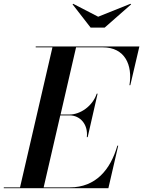

<svg xmlns="http://www.w3.org/2000/svg" viewBox="-66 -996 758 1016"><path d="M453.5 -907.5 321 -976 318 -973 413.5 -850H488L628 -973L624.5 -976ZM302 -385.5C358.5 -385.5 401 -337.5 393.5 -270.5H398L450.5 -500.5H446C423.5 -433.5 358.5 -390 302 -390H254.5L336.5 -745.5H478C595 -745.5 636.5 -652 619 -545H623.5L671.5 -750H123V-745.5H211.5L40 -4.5H-46V0H507.5L559.5 -225H555C518.5 -98 440.5 -4.5 304 -4.5H165L253 -385.5Z"/></svg>

Font: Bodoni* 36pt Medium
Style: Italic
Weight: 500
Italic angle: -13°
Version: Version 2.3